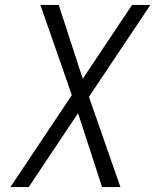

<svg xmlns="http://www.w3.org/2000/svg" viewBox="-20 -755 640 775"><path d="M22 0 270 -371 143 -735H217L314 -437L513 -735H587L339 -364L466 0H392L295 -298L96 0Z"/></svg>

Font: Iosevka Aile Light
Style: Italic
Weight: 300
Italic angle: -9°
Designer: Belleve Invis
Foundry: Belleve Invis
Version: Version 31.1.0; ttfautohint (v1.8.4)